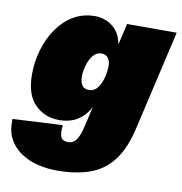

<svg xmlns="http://www.w3.org/2000/svg" viewBox="-112 -586 832 877"><g transform="rotate(10 304.0 -147.5)"><path d="M208 215Q162 215 118 204Q74 193 39 169Q4 145 -15 107.5Q-34 70 -31 18L200 6Q196 39 202 58.5Q208 78 238 78Q261 78 275.5 57Q290 36 300 -10L321 -100Q276 -14 179 -14Q112 -14 66.5 -59Q21 -104 21 -199Q21 -256 37 -311.5Q53 -367 84 -412Q115 -457 159 -483.5Q203 -510 260 -510Q286 -510 312 -499.5Q338 -489 358.5 -465Q379 -441 386 -401L409 -500H639L533 -40Q511 57 469 112.5Q427 168 362.5 191.5Q298 215 208 215ZM290 -173Q314 -173 329 -193Q344 -213 351.5 -241.5Q359 -270 359 -296Q359 -320 348 -333.5Q337 -347 319 -347Q293 -347 277 -325.5Q261 -304 254 -276.5Q247 -249 247 -230Q247 -204 256.5 -188.5Q266 -173 290 -173Z"/></g></svg>

Font: Work Sans Black
Style: Italic
Weight: 900
Italic angle: -13°
Designer: Wei Huang
Foundry: Wei Huang
Version: Version 2.009; ttfautohint (v1.8.3)